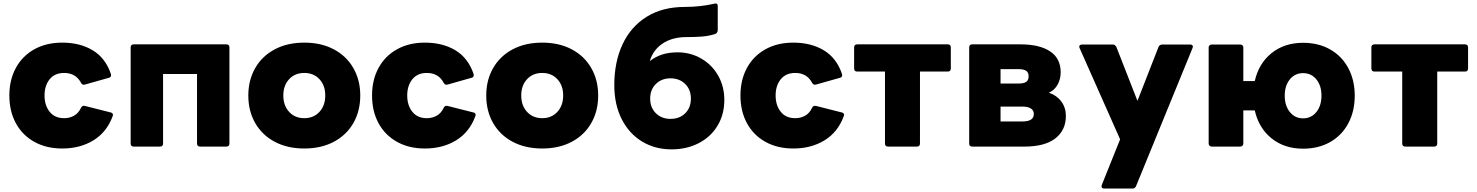

<svg xmlns="http://www.w3.org/2000/svg" viewBox="-20 -804 8523 1108"><path d="M34 -253Q34 -343 71.5 -412Q109 -481 178 -519.5Q247 -558 339 -558Q442 -558 515.5 -513.5Q589 -469 620 -377Q621 -375 621 -370Q621 -358 608 -355L470 -316L464 -315Q453 -315 447 -327Q417 -383 350 -383Q296 -383 266.5 -346.5Q237 -310 237 -253Q237 -196 266.5 -159Q296 -122 350 -122Q382 -122 407.5 -136.5Q433 -151 447 -181Q454 -196 469 -193L619 -155Q625 -154 628.5 -150Q632 -146 632 -141Q632 -139 630 -133Q596 -41 519 6Q442 53 339 53Q247 53 178 14.5Q109 -24 71.5 -93Q34 -162 34 -253Z M921 -377V24Q921 42 903 42H752Q734 42 734 24V-530Q734 -548 752 -548H1286Q1304 -548 1304 -530V24Q1304 42 1286 42H1135Q1117 42 1117 24V-377Z M1413 -253Q1413 -342 1453 -411.5Q1493 -481 1566 -519.5Q1639 -558 1736 -558Q1833 -558 1906 -519.5Q1979 -481 2019 -411.5Q2059 -342 2059 -253Q2059 -163 2019 -93.5Q1979 -24 1906 14.5Q1833 53 1736 53Q1639 53 1566 14.5Q1493 -24 1453 -93.5Q1413 -163 1413 -253ZM1736 -122Q1790 -122 1823.5 -158.5Q1857 -195 1857 -253Q1857 -311 1823.5 -347Q1790 -383 1736 -383Q1682 -383 1648.5 -347Q1615 -311 1615 -253Q1615 -195 1648.5 -158.5Q1682 -122 1736 -122Z M2127 -253Q2127 -343 2164.5 -412Q2202 -481 2271 -519.5Q2340 -558 2432 -558Q2535 -558 2608.5 -513.5Q2682 -469 2713 -377Q2714 -375 2714 -370Q2714 -358 2701 -355L2563 -316L2557 -315Q2546 -315 2540 -327Q2510 -383 2443 -383Q2389 -383 2359.5 -346.5Q2330 -310 2330 -253Q2330 -196 2359.5 -159Q2389 -122 2443 -122Q2475 -122 2500.5 -136.5Q2526 -151 2540 -181Q2547 -196 2562 -193L2712 -155Q2718 -154 2721.5 -150Q2725 -146 2725 -141Q2725 -139 2723 -133Q2689 -41 2612 6Q2535 53 2432 53Q2340 53 2271 14.5Q2202 -24 2164.5 -93Q2127 -162 2127 -253Z M2786 -253Q2786 -342 2826 -411.5Q2866 -481 2939 -519.5Q3012 -558 3109 -558Q3206 -558 3279 -519.5Q3352 -481 3392 -411.5Q3432 -342 3432 -253Q3432 -163 3392 -93.5Q3352 -24 3279 14.5Q3206 53 3109 53Q3012 53 2939 14.5Q2866 -24 2826 -93.5Q2786 -163 2786 -253ZM3109 -122Q3163 -122 3196.5 -158.5Q3230 -195 3230 -253Q3230 -311 3196.5 -347Q3163 -383 3109 -383Q3055 -383 3021.5 -347Q2988 -311 2988 -253Q2988 -195 3021.5 -158.5Q3055 -122 3109 -122Z M3942 -590Q3859 -590 3803.5 -552.5Q3748 -515 3730 -451Q3792 -502 3890 -502Q3965 -502 4027 -466Q4089 -430 4124.5 -367.5Q4160 -305 4160 -227Q4160 -144 4121 -79Q4082 -14 4012.5 22Q3943 58 3855 58Q3760 58 3685 12.5Q3610 -33 3567.5 -117Q3525 -201 3525 -313Q3525 -446 3572.5 -548Q3620 -650 3711.5 -707Q3803 -764 3932 -764Q4021 -764 4104 -783Q4106 -784 4110 -784Q4122 -784 4122 -769V-631Q4122 -613 4105 -607Q4069 -596 4030.5 -593Q3992 -590 3942 -590ZM3849 -118Q3902 -118 3934.5 -150.5Q3967 -183 3967 -235Q3967 -287 3934 -319.5Q3901 -352 3849 -352Q3798 -352 3765 -319.5Q3732 -287 3732 -235Q3732 -183 3765 -150.5Q3798 -118 3849 -118Z M4253 -253Q4253 -343 4290.5 -412Q4328 -481 4397 -519.5Q4466 -558 4558 -558Q4661 -558 4734.5 -513.5Q4808 -469 4839 -377Q4840 -375 4840 -370Q4840 -358 4827 -355L4689 -316L4683 -315Q4672 -315 4666 -327Q4636 -383 4569 -383Q4515 -383 4485.5 -346.5Q4456 -310 4456 -253Q4456 -196 4485.5 -159Q4515 -122 4569 -122Q4601 -122 4626.5 -136.5Q4652 -151 4666 -181Q4673 -196 4688 -193L4838 -155Q4844 -154 4847.5 -150Q4851 -146 4851 -141Q4851 -139 4849 -133Q4815 -41 4738 6Q4661 53 4558 53Q4466 53 4397 14.5Q4328 -24 4290.5 -93Q4253 -162 4253 -253Z M5087 24V-391H4927Q4909 -391 4909 -409V-530Q4909 -548 4927 -548H5449Q5467 -548 5467 -530V-409Q5467 -391 5449 -391H5289V24Q5289 42 5271 42H5105Q5087 42 5087 24Z M6101 -387Q6101 -348 6083.5 -316Q6066 -284 6033 -269Q6078 -254 6104.5 -218.5Q6131 -183 6131 -135Q6131 -53 6070.5 -5.5Q6010 42 5890 42H5591Q5573 42 5573 24V-530Q5573 -548 5591 -548H5869Q5979 -548 6040 -507.5Q6101 -467 6101 -387ZM5880 -189H5754V-103H5880Q5946 -103 5946 -146Q5946 -168 5928 -178.5Q5910 -189 5880 -189ZM5859 -405H5754V-322H5859Q5888 -322 5902 -331.5Q5916 -341 5916 -364Q5916 -386 5901.5 -395.5Q5887 -405 5859 -405Z M6338 264 6444 0 6210 -527Q6208 -533 6208 -535Q6208 -540 6212.5 -543.5Q6217 -547 6224 -547H6402Q6414 -547 6422 -534L6544 -222L6666 -534Q6673 -547 6687 -547H6849Q6856 -547 6860 -543.5Q6864 -540 6864 -535L6862 -527L6536 270Q6530 284 6516 284H6352Q6342 284 6338.5 278Q6335 272 6338 264Z M6973 -547H7137Q7145 -547 7150 -542.5Q7155 -538 7155 -530V-336H7221Q7244 -438 7318 -497.5Q7392 -557 7500 -557Q7589 -557 7656.5 -518.5Q7724 -480 7761 -410.5Q7798 -341 7798 -252Q7798 -162 7761 -92.5Q7724 -23 7656.5 15.5Q7589 54 7500 54Q7392 54 7318 -5.5Q7244 -65 7221 -167H7155V24Q7155 32 7150 37Q7145 42 7137 42H6973Q6965 42 6960 37Q6955 32 6955 24V-530Q6955 -538 6960 -542.5Q6965 -547 6973 -547ZM7500 -121Q7547 -121 7576.5 -157.5Q7606 -194 7606 -252Q7606 -310 7576.5 -346Q7547 -382 7500 -382Q7453 -382 7423.5 -346Q7394 -310 7394 -252Q7394 -194 7423.5 -157.5Q7453 -121 7500 -121Z M8072 24V-391H7912Q7894 -391 7894 -409V-530Q7894 -548 7912 -548H8434Q8452 -548 8452 -530V-409Q8452 -391 8434 -391H8274V24Q8274 42 8256 42H8090Q8072 42 8072 24Z"/></svg>

Font: LINE Seed JP_TTF ExtraBold
Style: Regular
Weight: 800
Designer: LY Corporation & Fontrix & Fontworks
Version: Version 1.015